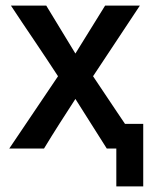

<svg xmlns="http://www.w3.org/2000/svg" viewBox="-20 -546 540 685"><path d="M491 -104V119H395V-16H361L249 -193Q221 -150 192 -104.5Q163 -59 137 -16H13L187 -274Q168 -303 146.5 -335.5Q125 -368 103 -400.5Q81 -433 59.5 -465Q38 -497 19 -526H145L249 -355Q275 -397 302 -440.5Q329 -484 355 -526H479L312 -274Q353 -213 399 -144Q413 -124 426 -104Z"/></svg>

Font: D2Coding
Style: Bold
Weight: 700
Monospace: yes
Designer: Yong-Rak Park; Jeong-Hwan Yoon; Sang-Min Lee;
Foundry: NHN Corporation
Version: Version 1.3.2; Build 20180524